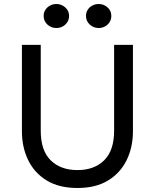

<svg xmlns="http://www.w3.org/2000/svg" viewBox="-20 -924 774 959"><path d="M367 15Q274.5 15 213 -22.8Q151.5 -60.5 120.5 -124.8Q89.5 -189 89.5 -268V-700H183.5V-271.5Q183.5 -172 233.2 -123.2Q283 -74.5 367 -74.5Q450.5 -74.5 500.2 -123.2Q550 -172 550 -271.5V-700H644V-268Q644 -189 613 -125Q582 -61 520.5 -23Q459 15 367 15ZM261.5 -784Q236 -784 217 -801.2Q198 -818.5 198 -844.5Q198 -861.5 206.8 -875Q215.5 -888.5 230 -896.2Q244.5 -904 261.5 -904Q286.5 -904 305.8 -887.2Q325 -870.5 325 -844.5Q325 -827 316.2 -813.2Q307.5 -799.5 293 -791.8Q278.5 -784 261.5 -784ZM473 -784Q447.5 -784 428.5 -801.2Q409.5 -818.5 409.5 -844.5Q409.5 -861.5 418 -875Q426.5 -888.5 441 -896.2Q455.5 -904 473 -904Q498 -904 517 -887.2Q536 -870.5 536 -844.5Q536 -827 527.2 -813.2Q518.5 -799.5 504 -791.8Q489.5 -784 473 -784Z"/></svg>

Font: Geologica Cursive Light
Style: Regular
Weight: 300
Designer: Sindre Bremnes, Frode Helland
Foundry: Monokrom Skriftforlag AS
Version: Version 1.010;gftools[0.9.28]